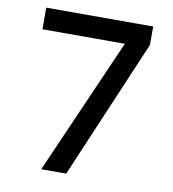

<svg xmlns="http://www.w3.org/2000/svg" viewBox="-79 -770 759 840"><g transform="rotate(10 300.0 -350.0)"><path d="M160 0 425 -604H59V-700H534V-618L271 0Z"/></g></svg>

Font: DM Mono Medium
Style: Regular
Weight: 500
Designer: Colophon Foundry
Foundry: Colophon Foundry
Version: Version 1.000; ttfautohint (v1.8.2.53-6de2)